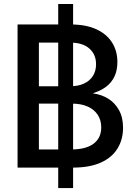

<svg xmlns="http://www.w3.org/2000/svg" viewBox="-20 -852 684 976"><path d="M275.9 104V-831.5H351.6V104ZM69.3 0V-727.5H340.8Q416.5 -727.5 469 -703.6Q521.5 -679.7 549.1 -636.7Q576.7 -593.8 576.7 -536.6Q576.7 -493.7 561.5 -462.4Q546.4 -431.2 518.8 -410.6Q491.2 -390.1 454.1 -378.9V-377Q495.6 -371.6 529.8 -350.6Q564 -329.6 584.7 -292.5Q605.5 -255.4 605.5 -202.6Q605.5 -142.6 577.1 -96.7Q548.8 -50.8 492.2 -25.4Q435.5 0 349.6 0ZM177.7 -92.3H341.8Q417 -92.3 455.8 -121.6Q494.6 -150.9 494.6 -204.1Q494.6 -240.7 477.1 -267.8Q459.5 -294.9 426.3 -310.1Q393.1 -325.2 345.7 -325.2H177.7ZM177.7 -413.6H337.4Q377.4 -413.6 407 -427.2Q436.5 -440.9 452.4 -466.1Q468.3 -491.2 468.3 -525.4Q468.3 -575.2 434.3 -605.2Q400.4 -635.3 337.9 -635.3H177.7Z"/></svg>

Font: Inter 28pt Medium
Style: Regular
Weight: 500
Designer: Rasmus Andersson
Foundry: rsms
Version: Version 4.001;git-66647c0bb